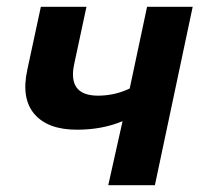

<svg xmlns="http://www.w3.org/2000/svg" viewBox="-20 -544 591 564"><path d="M298 0 340 -188Q280 -163 206 -163Q121 -163 81.5 -208.5Q42 -254 60 -338L100 -524H234L198 -356Q178 -263 268 -263Q317 -263 361 -284L412 -524H546L435 0Z"/></svg>

Font: Raleway-v4020
Style: Bold Italic
Weight: 700
Italic angle: -12°
Designer: Matt McInerney, Pablo Impallari, Rodrigo Fuenzalida
Foundry: Matt McInerney, Pablo Impallari, Rodrigo Fuenzalida
Version: Version 4.020;PS 004.020;hotconv 1.0.88;makeotf.lib2.5.64775